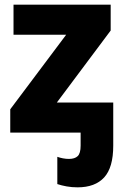

<svg xmlns="http://www.w3.org/2000/svg" viewBox="-20 -569 534 824"><path d="M455 -549V-438L224 -129H466V56Q466 150 427 192.5Q388 235 313 235Q288 235 266 231Q244 227 226 221V104Q237 108 250 110.5Q263 113 276 113Q301 113 313.5 101Q326 89 326 56V0H24V-100L264 -420H38V-549Z"/></svg>

Font: Noto Sans ExtraBold
Style: Regular
Weight: 800
Designer: Monotype Design Team
Foundry: Monotype Imaging Inc.
Version: Version 2.007